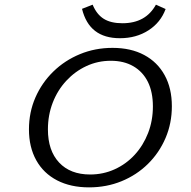

<svg xmlns="http://www.w3.org/2000/svg" viewBox="-20 -786 812 817"><path d="M358.9 11.3Q280.6 11.3 223 -18.5Q165.3 -48.4 134.3 -104Q103.2 -159.7 103.2 -235.5Q103.2 -308.1 130.6 -371Q158.1 -433.9 206.9 -481.5Q255.6 -529 320.2 -555.6Q384.7 -582.3 458.9 -582.3Q537.1 -582.3 593.5 -552Q650 -521.8 680.6 -466.1Q711.3 -410.5 711.3 -333.9Q711.3 -261.3 684.3 -198.4Q657.3 -135.5 609.3 -88.3Q561.3 -41.1 497.2 -14.9Q433.1 11.3 358.9 11.3ZM363.7 -43.5Q419.4 -43.5 468.1 -65.7Q516.9 -87.9 553.2 -127.4Q589.5 -166.9 610.1 -219.8Q630.6 -272.6 630.6 -333.1Q630.6 -394.4 609.3 -437.5Q587.9 -480.6 547.6 -504Q507.3 -527.4 451.6 -527.4Q396 -527.4 347.6 -504.8Q299.2 -482.3 262.1 -442.3Q225 -402.4 204.4 -349.2Q183.9 -296 183.9 -235.5Q183.9 -145.2 231.5 -94.4Q279 -43.5 363.7 -43.5ZM490.3 -623.4Q425 -623.4 384.7 -654.4Q344.4 -685.5 329 -748.4L374.2 -766.1Q391.1 -725 421.4 -706Q451.6 -687.1 500.8 -687.1Q550.8 -687.1 586.3 -706.9Q621.8 -726.6 643.5 -766.1L684.7 -747.6Q663.7 -690.3 611.7 -656.9Q559.7 -623.4 490.3 -623.4Z"/></svg>

Font: Playfair 5pt SemiExpanded Light
Style: Italic
Weight: 300
Width: 6
Italic angle: -15.6°
Designer: Claus Eggers Sørensen
Foundry: Claus Eggers Sørensen
Version: Version 2.203